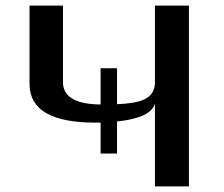

<svg xmlns="http://www.w3.org/2000/svg" viewBox="-20 -669 803 689"><path d="M400 -295V-424H341V-294C251 -295 206 -322 206 -374V-649H86V-368C86 -275 165 -229 321 -229H341V-118H400V-233C482 -242 527 -263 536 -298V0H658V-649H536V-374C536 -313 484 -299 400 -295Z"/></svg>

Font: Gamestation Extended
Style: Regular
Weight: 400
Width: 7
Designer: Jonas Hecksher
Foundry: Jonas Hecksher, Playtypeª, e-types AS
Version: Version 1.003